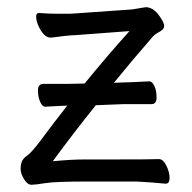

<svg xmlns="http://www.w3.org/2000/svg" viewBox="-20 -501 530 531"><path d="M166 -209H165L106 -206H105Q97 -206 91 -219.5Q85 -233 85 -251Q85 -269 100 -269H165L214 -270Q276 -346 338 -415L191 -404Q164 -403 122 -397H120Q101 -397 86 -430Q80 -444 80 -454.5Q80 -465 87 -465H89Q115 -463 136 -463H168Q180 -463 190 -464L346 -475L382 -481H386Q408 -479 426 -449Q434 -437 434 -428.5Q434 -420 421 -413Q408 -406 402 -399Q347 -336 295 -272L320 -273Q335 -273 392 -276H393Q401 -276 407 -263Q413 -250 413 -231.5Q413 -213 399 -213H321L245 -210Q183 -133 126 -55Q176 -60 214 -60H291Q403 -60 419 -61H420Q431 -61 440 -43Q449 -25 449 -9Q449 7 438 7Q397 3 357 1H222Q132 1 105 5.5Q78 10 67 10Q56 10 46.5 -5.5Q37 -21 37 -33.5Q37 -46 40.5 -54.5Q44 -63 55.5 -71Q67 -79 92 -112Q129 -162 166 -209Z"/></svg>

Font: LXGW WenKai
Style: Regular
Weight: 400
Designer: LXGW / Fontworks Inc.
Foundry: LXGW / Fontworks Inc.
Version: Version 1.520; June 14, 2025